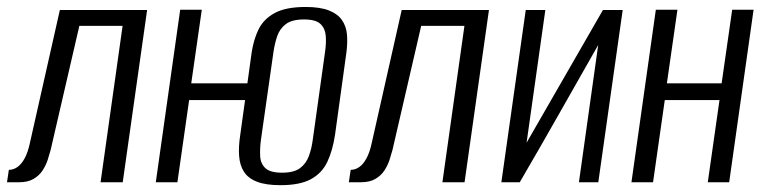

<svg xmlns="http://www.w3.org/2000/svg" viewBox="-38 -523 2190 551"><path d="M-17.9 0 -12.6 -35.6Q0.8 -35.6 12.4 -43.9Q23.9 -52.2 32.9 -68.9Q41.9 -85.7 47.3 -110.4L133.8 -494.3H384.2L314.2 0H250.6L313.8 -448.7H189.7L107.3 -92.5Q104 -80.2 98.9 -64.3Q93.7 -48.5 84.2 -33.8Q74.7 -19.2 58.3 -9.6Q42 0 17 0Z M766.9 8.4Q724.7 8.4 699.4 -1.5Q674.1 -11.4 662.2 -30Q650.2 -48.5 648.2 -75.5Q646.2 -102.4 651.6 -136.8L684.2 -372.3Q689.8 -409.5 704.1 -438.9Q718.5 -468.3 750.5 -485.7Q782.4 -503 838.9 -503Q880.9 -503 906.2 -492.9Q931.5 -482.9 943.6 -465Q955.8 -447.2 957.8 -423.6Q959.7 -400 956.1 -372.3L923.6 -137.1Q916.8 -91.3 901.4 -58.6Q885.9 -26 854.3 -8.8Q822.7 8.4 766.9 8.4ZM409.1 0 479.1 -495H541.1L510.8 -283.8H688.9L682.8 -235.9H504.8L471.1 0ZM771.5 -27.4Q805.7 -27.4 823.2 -40.6Q840.7 -53.8 848.5 -75.4Q856.3 -97 859.4 -120.8L895 -375.2Q898.4 -398.6 896.9 -419.7Q895.4 -440.8 881.9 -454Q868.5 -467.2 834.3 -467.2Q800.1 -467.2 782.5 -454Q765 -440.8 757.7 -419.7Q750.5 -398.6 747 -375.2L710.7 -120.8Q707.6 -97 708.6 -75.4Q709.6 -53.8 723.4 -40.6Q737.3 -27.4 771.5 -27.4Z M963.1 0 968.4 -35.6Q981.8 -35.6 993.4 -43.9Q1004.9 -52.2 1013.9 -68.9Q1022.9 -85.7 1028.3 -110.4L1114.8 -494.3H1365.2L1295.2 0H1231.6L1294.8 -448.7H1170.7L1088.3 -92.5Q1085 -80.2 1079.9 -64.3Q1074.7 -48.5 1065.2 -33.8Q1055.7 -19.2 1039.3 -9.6Q1023 0 998 0Z M1400.8 0 1470.8 -494.3H1527L1473.2 -113.5L1692.3 -494.3H1749L1679 0H1623.4L1678.7 -393.9Q1622.3 -295 1566.8 -196.9Q1511.3 -98.9 1453.6 0Z M1774.1 0 1844.1 -495H1906.1L1875.8 -283.8H2032.9L2063.2 -495H2124.6L2054.6 0H1993.2L2026.8 -235.9H1869.8L1836.1 0Z"/></svg>

Font: Alumni Sans SC Thin
Style: Italic
Weight: 100
Italic angle: -8°
Designer: Robert E. Leuschke
Foundry: Robert E. Leuschke
Version: Version 1.016